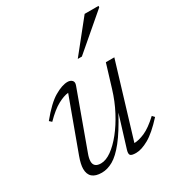

<svg xmlns="http://www.w3.org/2000/svg" viewBox="-164 -776 826 893"><g transform="rotate(-30 249.0 -330.0)"><path d="M277.5 -25 329.5 -194Q286.5 -114 251 -69.5Q215.5 -25 184.8 -7.5Q154 10 124 10Q56.5 10 56.5 -49Q56.5 -73 70.5 -111.5L173 -390.5Q148.5 -388 116 -370.5Q83.5 -353 41.5 -310.5L29.5 -321.5Q83.5 -388 124.8 -412Q166 -436 195 -436Q210.5 -436 219.2 -427Q228 -418 221.5 -401L112 -100.5Q103.5 -78 103.5 -62Q103.5 -29.5 142 -29.5Q168.5 -29.5 198.8 -51Q229 -72.5 259.2 -110.2Q289.5 -148 315.5 -197.5Q341.5 -247 358.5 -303L396 -426H441.5L323 -34Q346.5 -34 379.5 -48.2Q412.5 -62.5 456 -103L467 -91Q414.5 -33.5 375.5 -11.8Q336.5 10 307.5 10Q282.5 10 277 2.2Q271.5 -5.5 277.5 -25ZM290.5 -504.5 423 -670H497.5L497 -662.5L312.5 -504.5Z"/></g></svg>

Font: Newsreader 16pt Light
Style: Italic
Weight: 300
Italic angle: -17°
Designer: Hugues Gentile
Foundry: Production Type
Version: Version 1.003; ttfautohint (v1.8.3)